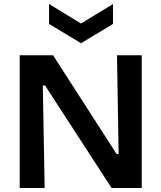

<svg xmlns="http://www.w3.org/2000/svg" viewBox="-20 -935 803 955"><path d="M78 0V-660H244L560 -169H570L562 -660H685V0H535L204 -510H193L202 0ZM224 -915 383 -818 542 -915V-816L383 -720L224 -816Z"/></svg>

Font: Bricolage Grotesque 10pt SemiBold
Style: Regular
Weight: 600
Designer: Mathieu Triay
Foundry: Atelier Triay
Version: Version 1.000; ttfautohint (v1.8.4.7-5d5b);gftools[0.9.29]